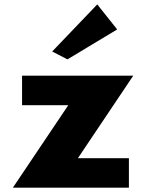

<svg xmlns="http://www.w3.org/2000/svg" viewBox="-20 -860 670 880"><path d="M39.1 0 293 -377.9H81.1V-513.2H590.8L336.9 -134.8H570.8V0ZM219.2 -624 425.8 -839.8 517.1 -725.1 289.1 -587.9Z"/></svg>

Font: Hussar Preview
Style: Bold
Weight: 700
Foundry: Cannot Into Space Fonts, PlusOne Fonts
Version: Version 2.29RC2 "Millennial"